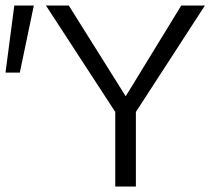

<svg xmlns="http://www.w3.org/2000/svg" viewBox="-30 -678 792 698"><path d="M22 -658H93L42 -414H-10ZM464 -271V0H389V-271L137 -658H220L427 -328L629 -658H715Z"/></svg>

Font: Ysabeau Infant
Style: Regular
Weight: 400
Designer: Christian Thalmann (Catharsis Fonts)
Version: Version 0.003